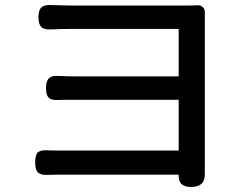

<svg xmlns="http://www.w3.org/2000/svg" viewBox="-20 -721 977 764"><path d="M740 23Q689 23 691 -24Q691 -25 691 -26H219Q185 -26 169 -25Q142 -24 131 -35Q120 -46 120 -74.5Q120 -103 129.5 -113.5Q139 -124 166 -123Q182 -122 219 -122H455H691V-324H280Q228 -324 205 -323Q181 -323 172 -334Q163 -345 163 -371Q163 -397 173.5 -408.5Q184 -420 209 -419Q253 -417 279 -417H691V-606H267Q240 -606 180 -604Q154 -603 143.5 -614.5Q133 -626 133 -653Q133 -680 144 -691Q155 -702 181 -701Q239 -699 267 -699H720Q751 -699 765 -700Q778 -701 787 -692.5Q796 -684 795 -671Q795 -653 795 -634V-41Q795 -36 795 -30Q797 23 740 23Z"/></svg>

Font: GenSenRounded JP M
Style: Regular
Weight: 500
Version: Version 1.501;PS 1;hotconv 16.6.51;makeotf.lib2.5.65220